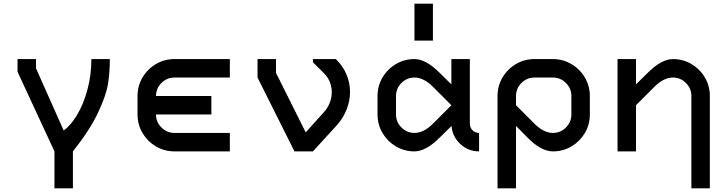

<svg xmlns="http://www.w3.org/2000/svg" viewBox="-20 -820 3940 1040"><path d="M375 200H275V0L75 -431V-500H175V-450L325 -113Q363 -140 397.5 -197.5Q432 -255 453.5 -334Q475 -413 475 -500H575Q575 -429 565 -366Q555 -303 511 -209.5Q467 -116 375 0Z M925 -500H1225V-400H925Q884 -400 854.5 -370.5Q825 -341 825 -300H1125V-200H825Q825 -159 854.5 -129.5Q884 -100 925 -100H1225V0H925Q870 0 824.5 -27Q779 -54 752 -99.5Q725 -145 725 -200V-300Q725 -355 752 -400.5Q779 -446 824.5 -473Q870 -500 925 -500Z M1375 -500H1475V-425L1636 -103L1734 -212Q1755 -235 1766 -263Q1777 -291 1777 -320Q1777 -381 1734 -424L1675 -483V-500H1799L1804 -495Q1839 -460 1857.5 -415Q1876 -370 1876 -322Q1876 -274 1857.5 -227Q1839 -180 1804 -141L1675 0H1575L1375 -400Z M2225 -500Q2287 -500 2362 -425L2425 -363V-500H2525V-150Q2525 -129 2539.5 -114.5Q2554 -100 2575 -100V0Q2517 0 2474 -39.5Q2431 -79 2426 -136L2425 -137L2362 -75Q2287 0 2225 0Q2170 0 2124.5 -27Q2079 -54 2052 -99.5Q2025 -145 2025 -200V-300Q2025 -355 2052 -400.5Q2079 -446 2124.5 -473Q2170 -500 2225 -500ZM2225 -100Q2275 -100 2325 -150L2425 -250L2325 -350Q2275 -400 2225 -400Q2184 -400 2154.5 -370.5Q2125 -341 2125 -300V-200Q2125 -159 2154.5 -129.5Q2184 -100 2225 -100ZM2325 -800V-600H2225V-800Z M2675 -300Q2675 -355 2702 -400.5Q2729 -446 2774.5 -473Q2820 -500 2875 -500H2975Q3029 -500 3075 -473Q3121 -446 3148 -400Q3175 -354 3175 -300V-200Q3175 -145 3148 -99.5Q3121 -54 3075.5 -27Q3030 0 2975 0Q2911 0 2837 -75L2775 -138V200H2675ZM2875 -150Q2925 -100 2975 -100Q3016 -100 3045.5 -129.5Q3075 -159 3075 -200V-300Q3075 -341 3045.5 -370.5Q3016 -400 2975 -400H2875Q2834 -400 2804.5 -370.5Q2775 -341 2775 -300V-250Z M3625 -500Q3680 -500 3725.5 -473Q3771 -446 3798 -400.5Q3825 -355 3825 -300V200H3725V-300Q3725 -341 3695.5 -370.5Q3666 -400 3625 -400Q3575 -400 3525 -350L3425 -250V0H3325V-500H3425V-363L3488 -425Q3563 -500 3625 -500Z"/></svg>

Font: Monoikos Medium
Style: Regular
Weight: 500
Designer: Brian Krent
Version: Version 0.088